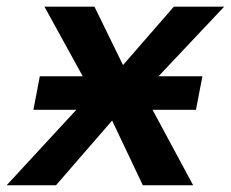

<svg xmlns="http://www.w3.org/2000/svg" viewBox="-47 -548 684 568"><path d="M70.8 -322.3H197.8L84.5 -528.3H232.4L316.9 -355.5L467.3 -528.3H616.2L421.9 -322.3H551.8L532.7 -223.1H404.3L524.4 0H375.5L284.7 -191.4L118.7 0H-27.3L178.7 -223.1H51.8Z"/></svg>

Font: Cousine
Style: Bold Italic
Weight: 700
Italic angle: -12°
Monospace: yes
Designer: Steve Matteson
Foundry: Ascender Corporation
Version: Version 1.20